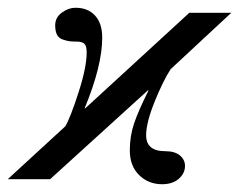

<svg xmlns="http://www.w3.org/2000/svg" viewBox="-36 -461 615 494"><path d="M559 -428 403 -283Q383 -252 361.5 -198.5Q340 -145 340 -113Q340 -72 389 -72Q414 -72 427 -61Q440 -50 440 -34Q440 -15 424 -1Q408 13 381 13Q346 13 322 -10.5Q298 -34 298 -74Q298 -111 309 -143.5Q320 -176 346 -228L345 -229L93 0H-16L132 -136Q145 -158 166 -223Q187 -288 187 -326Q187 -343 181 -348.5Q175 -354 161 -354Q149 -354 142 -355Q135 -356 125 -359.5Q115 -363 110.5 -372Q106 -381 106 -396Q106 -416 123 -428.5Q140 -441 159 -441Q190 -441 208.5 -421Q227 -401 227 -364Q227 -292 182 -183L183 -182L451 -428Z"/></svg>

Font: STIX
Style: Italic
Weight: 400
Italic angle: -16.33°
Designer: MicroPress Inc., with final additions and corrections provided by Coen Hoffman, Elsevier (retired)
Version: Version 1.1.1